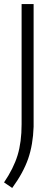

<svg xmlns="http://www.w3.org/2000/svg" viewBox="-24 -760 269 951"><path d="M-4 143.5Q43 74.5 63 9.2Q83 -56 83 -144.5V-740H142.5V-132Q139.5 -43 115.5 26.2Q91.5 95.5 36.5 171Z"/></svg>

Font: Encode Sans Semi Condensed Light
Style: Regular
Weight: 300
Width: 4
Designer: Multiple Designers
Foundry: Impallari Type
Version: Version 2.000